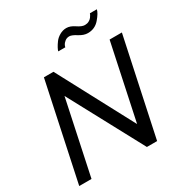

<svg xmlns="http://www.w3.org/2000/svg" viewBox="-207 -1067 1155 1219"><g transform="rotate(-30 371.0 -458.0)"><path d="M440 -855Q421 -855 407 -843.5Q393 -832 388.5 -821.5Q384 -811 384 -807H332Q334 -816 342 -831Q350 -846 363.5 -864.5Q377 -883 400.5 -896.5Q424 -910 450 -910Q478 -910 509.5 -888.5Q541 -867 563 -867Q580 -867 593 -874Q606 -881 613 -890.5Q620 -900 623 -906Q626 -912 627 -916H678Q673 -891 639.5 -852Q606 -813 554 -813Q524 -813 491 -834Q458 -855 440 -855ZM171 -710H241L535 -157L652 -709H742L591 0H516L225 -542L110 0H20Z"/></g></svg>

Font: Raleway-v4020 Medium
Style: Italic
Weight: 500
Italic angle: -12°
Designer: Matt McInerney, Pablo Impallari, Rodrigo Fuenzalida
Foundry: Matt McInerney, Pablo Impallari, Rodrigo Fuenzalida
Version: Version 4.020;PS 004.020;hotconv 1.0.88;makeotf.lib2.5.64775